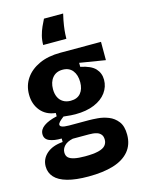

<svg xmlns="http://www.w3.org/2000/svg" viewBox="-133 -814 796 1064"><g transform="rotate(-15 265.0 -281.5)"><path d="M240 173Q167 173 119 159.5Q71 146 47.5 120Q24 94 24 58Q24 15 57 -14.5Q90 -44 150 -49V-69Q107 -68 80 -79.5Q53 -91 53 -119Q53 -146 79.5 -165Q106 -184 155 -195V-214Q100 -220 69 -258Q38 -296 38 -351Q38 -403 65.5 -443Q93 -483 144 -506.5Q195 -530 266 -530H499V-425L352 -449V-426Q412 -414 436.5 -387.5Q461 -361 461 -323Q461 -283 437 -250Q413 -217 367.5 -198Q322 -179 259 -179Q248 -179 232.5 -180Q217 -181 191 -184Q174 -171 165.5 -162Q157 -153 157 -146Q157 -139 164 -135Q171 -131 183 -129.5Q195 -128 208 -128H322Q341 -128 372 -125.5Q403 -123 433.5 -111Q464 -99 485 -72Q506 -45 506 4Q506 61 474 99Q442 137 383 155Q324 173 240 173ZM250 60Q298 60 326.5 53Q355 46 367 32Q379 18 379 -1Q379 -20 370.5 -30.5Q362 -41 349.5 -45.5Q337 -50 324 -51Q311 -52 302 -52H209Q176 -45 160 -28Q144 -11 144 10Q144 29 155 39.5Q166 50 189.5 55Q213 60 250 60ZM253 -258Q291 -258 310.5 -281.5Q330 -305 330 -344Q330 -386 310 -411Q290 -436 253 -436Q216 -436 195 -411Q174 -386 174 -345Q174 -319 183 -299.5Q192 -280 210 -269Q228 -258 253 -258ZM337 -736Q328 -698 324 -670Q320 -642 319 -623.5Q318 -605 318 -596H185Q185 -624 191.5 -649Q198 -674 208 -696.5Q218 -719 227 -736Z"/></g></svg>

Font: Bricolage Grotesque SemiCondensed
Style: Bold
Weight: 700
Width: 4
Designer: Mathieu Triay
Foundry: Atelier Triay
Version: Version 1.001;gftools[0.9.33.dev8+g029e19f]